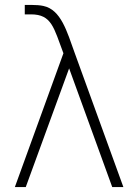

<svg xmlns="http://www.w3.org/2000/svg" viewBox="-20 -755 538 775"><path d="M40 0H84L259 -479L433 0H478L282 -540C250 -629 226 -716 155 -731C142 -734 124 -735 110 -735H80V-697H105C189 -697 197 -643 236 -540Z"/></svg>

Font: Hauora ExtraLight
Style: Regular
Weight: 200
Designer: Mikhail Sharanda
Foundry: WCYS & Co.
Version: Version 1.010